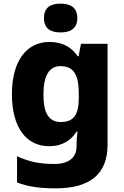

<svg xmlns="http://www.w3.org/2000/svg" viewBox="-20 -788 677 1048"><path d="M311 -768C260 -768 220 -751 220 -689C220 -629 260 -611 311 -611C360 -611 402 -629 402 -689C402 -751 360 -768 311 -768ZM250 -559C127 -559 45 -458 45 -274C45 -90 125 10 248 10C323 10 369 -24 398 -70H403C400 -46 398 -19 398 -2V10C398 72 356 107 276 107C191 107 136 93 73 65V208C133 231 197 240 284 240C476 240 567 158 567 3V-549H422L409 -481H404C373 -527 325 -559 250 -559ZM309 -427C386 -427 410 -375 410 -276V-254C410 -164 384 -122 312 -122C248 -122 217 -168 217 -272C217 -373 248 -427 309 -427Z"/></svg>

Font: Noto Sans Thai Looped ExtraBold
Style: Regular
Weight: 800
Designer: Cadson Demak Team
Foundry: Cadson Demak Co., Ltd.
Version: Version 1.001